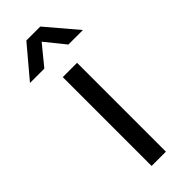

<svg xmlns="http://www.w3.org/2000/svg" viewBox="-291 -758 788 788"><g transform="rotate(-45 103.5 -364.0)"><path d="M61.5 -515.6H144.5V0H61.5ZM-50.3 -593.8V-594.2L62 -727.5H143.1L256.3 -594.2V-593.8H172.4L103 -679.7L32.7 -593.8Z"/></g></svg>

Font: Intratopia Thin
Style: Regular
Weight: 100
Designer: Rasmus Andersson
Foundry: rsms
Version: Version 3.000;Glyphs 3.2.3 (3260)